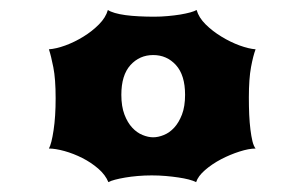

<svg xmlns="http://www.w3.org/2000/svg" viewBox="-20 -720 621 391"><path d="M200.7 -349.1Q194.8 -363.8 180.2 -376.5Q165.5 -389.2 147.7 -398.2Q129.9 -407.2 111.3 -412.4Q92.8 -417.5 79.6 -417.5Q85 -427.2 89.1 -454.8Q93.3 -482.4 93.3 -520Q93.3 -559.6 88.6 -583Q84 -606.4 79.6 -619.6Q94.2 -620.6 113 -627.4Q131.8 -634.3 149.7 -645.3Q167.5 -656.2 181.4 -670.2Q195.3 -684.1 199.7 -699.7Q204.6 -696.3 213.9 -693.6Q223.1 -690.9 235.6 -689.2Q248 -687.5 262.9 -686.8Q277.8 -686 293.9 -686Q308.1 -686 321.8 -687.3Q335.4 -688.5 347.2 -690.4Q358.9 -692.4 367.7 -694.8Q376.5 -697.3 380.4 -699.7Q384.8 -684.1 398.9 -670.2Q413.1 -656.2 431.2 -645.3Q449.2 -634.3 468 -627.4Q486.8 -620.6 500.5 -619.6Q495.6 -606.9 491.2 -583.3Q486.8 -559.6 486.8 -521.5Q486.8 -502.9 487.5 -486.3Q488.3 -469.7 490 -456.1Q491.7 -442.4 494.1 -432.4Q496.6 -422.4 500.5 -417.5Q486.8 -417.5 467.8 -411.4Q448.7 -405.3 430.4 -395.8Q412.1 -386.2 397.7 -373.8Q383.3 -361.3 379.4 -349.1Q373.5 -352.1 364.3 -354.5Q355 -356.9 343.3 -358.6Q331.5 -360.4 317.6 -361.6Q303.7 -362.8 289.1 -362.8Q274.4 -362.8 260.5 -361.6Q246.6 -360.4 234.9 -358.4Q223.1 -356.4 214.1 -354Q205.1 -351.6 200.7 -349.1ZM292 -440.4Q302.2 -440.4 313.7 -445.1Q325.2 -449.7 334.7 -460Q344.2 -470.2 350.6 -486.8Q356.9 -503.4 356.9 -526.9Q356.9 -566.9 338.4 -587.4Q319.8 -607.9 292 -607.9Q264.2 -607.9 245.6 -587.4Q227.1 -566.9 227.1 -526.9Q227.1 -503.4 233.4 -486.8Q239.7 -470.2 249.3 -460Q258.8 -449.7 270.3 -445.1Q281.7 -440.4 292 -440.4Z"/></svg>

Font: Arbutus
Style: Regular
Weight: 400
Designer: Karolina Lach
Foundry: Sorkin Type Co.
Version: Version 1.003